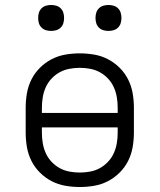

<svg xmlns="http://www.w3.org/2000/svg" viewBox="-20 -742 640 770"><path d="M300 8Q271 8 242 3Q213 -2 187 -15.5Q161 -29 140 -50Q119 -71 106 -97Q93 -123 88 -152Q83 -181 83 -210V-310Q83 -339 88 -368Q93 -397 106 -423Q119 -449 140 -470Q161 -491 187 -504.5Q213 -518 242 -523Q271 -528 300 -528Q329 -528 358 -523Q387 -518 413 -504.5Q439 -491 460 -470Q481 -449 494 -423Q507 -397 512 -368Q517 -339 517 -310V-210Q517 -181 512 -152Q507 -123 494 -97Q481 -71 460 -50Q439 -29 413 -15.5Q387 -2 358 3Q329 8 300 8ZM148 -289H452V-310Q452 -331 448.5 -352Q445 -373 436.5 -392Q428 -411 413.5 -426.5Q399 -442 381 -452Q363 -462 342 -466Q321 -470 300 -470Q279 -470 258 -466Q237 -462 219 -452Q201 -442 186.5 -426.5Q172 -411 163.5 -392Q155 -373 151.5 -352Q148 -331 148 -310ZM300 -50Q321 -50 342 -54Q363 -58 381 -68Q399 -78 413.5 -93.5Q428 -109 436.5 -128Q445 -147 448.5 -168Q452 -189 452 -210V-231H148V-210Q148 -189 151.5 -168Q155 -147 163.5 -128Q172 -109 186.5 -93.5Q201 -78 219 -68Q237 -58 258 -54Q279 -50 300 -50ZM415 -618Q404 -618 394 -621Q384 -624 376.5 -631.5Q369 -639 366 -649Q363 -659 363 -670Q363 -681 366 -691Q369 -701 376.5 -708.5Q384 -716 394 -719Q404 -722 415 -722Q426 -722 436 -719Q446 -716 453.5 -708.5Q461 -701 464 -691Q467 -681 467 -670Q467 -659 464 -649Q461 -639 453.5 -631.5Q446 -624 436 -621Q426 -618 415 -618ZM185 -618Q174 -618 164 -621Q154 -624 146.5 -631.5Q139 -639 136 -649Q133 -659 133 -670Q133 -681 136 -691Q139 -701 146.5 -708.5Q154 -716 164 -719Q174 -722 185 -722Q196 -722 206 -719Q216 -716 223.5 -708.5Q231 -701 234 -691Q237 -681 237 -670Q237 -659 234 -649Q231 -639 223.5 -631.5Q216 -624 206 -621Q196 -618 185 -618Z"/></svg>

Font: Iosevka Aile Custom Light
Style: Regular
Weight: 300
Designer: Belleve Invis
Foundry: Belleve Invis
Version: Version 17.0.2; ttfautohint (v1.8.3)